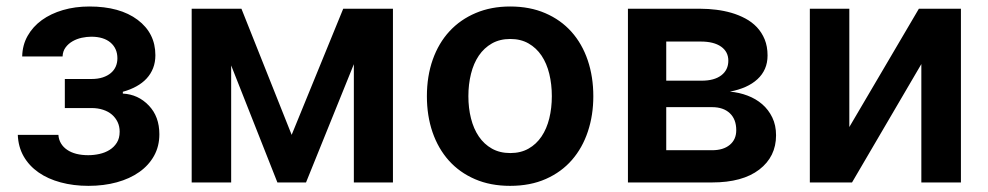

<svg xmlns="http://www.w3.org/2000/svg" viewBox="-20 -573 3104 603"><path d="M35.9 -149.5H163.4Q164.4 -134.6 171.5 -122.7Q178.6 -110.8 190.9 -102.5Q203.1 -94.1 220 -89.8Q236.9 -85.6 257.1 -85.6Q274.9 -85.6 292.4 -89.5Q310 -93.4 324 -102.1Q338.1 -110.8 346.9 -124.8Q355.8 -138.8 355.8 -159.4Q355.8 -176.1 349.4 -189.6Q343 -203.1 331.5 -213.1Q320 -223 303.6 -228.3Q287.3 -233.7 267 -233.7H183.6V-324.9H267Q287.3 -324.9 302.6 -329.9Q317.8 -334.9 328.1 -343.6Q338.4 -352.3 343.6 -364.2Q348.7 -376.1 348.7 -389.9Q348.7 -420.8 327.1 -439.3Q305.4 -457.7 266.7 -457.7Q252.5 -457.7 236.9 -454.4Q221.2 -451 208.1 -443.5Q195 -436.1 186.1 -424.2Q177.2 -412.3 176.5 -395.6H49.7Q50.4 -431.5 66.8 -460.4Q83.1 -489.3 111.3 -509.8Q139.6 -530.2 177.7 -541.4Q215.9 -552.6 260.7 -552.6Q356.5 -552.6 412.3 -510.7Q468 -468.8 468 -399.5Q468 -377.5 460.9 -359.2Q453.8 -340.9 440.5 -326.5Q427.2 -312.1 408.2 -301.7Q389.2 -291.2 365.8 -284.8V-279.1Q414.1 -276.6 447.4 -241.5Q480.5 -207 480.5 -151.3Q480.5 -113.6 463.8 -83.6Q447.1 -53.6 417.4 -32.7Q387.8 -11.7 346.9 -0.5Q306.1 10.7 257.8 10.7Q210.6 10.7 170.5 -0.2Q130.3 -11 100.9 -31.6Q71.4 -52.2 54.3 -82Q37.3 -111.9 35.9 -149.5Z M582 0V-545.5H738.3L896 -149.5L1057.9 -545.5H1214.1V0H1091.3V-371.4L941.1 0H851.2L706 -367.5V0Z M1582 -552.6Q1644.2 -552.6 1692.6 -531.6Q1741.1 -510.7 1774.7 -473.2Q1808.2 -435.7 1825.8 -383.9Q1843.4 -332 1843.4 -270.6Q1843.4 -211.3 1826.3 -160Q1809.3 -108.7 1776.3 -70.7Q1743.3 -32.7 1694.4 -11Q1645.6 10.7 1582 10.7Q1520.2 10.7 1471.8 -10.3Q1423.3 -31.2 1389.7 -68.7Q1356.2 -106.2 1338.4 -157.8Q1320.7 -209.5 1320.7 -270.6Q1320.7 -333.8 1339.1 -385.8Q1357.6 -437.9 1391.7 -474.8Q1425.8 -511.7 1474.1 -532.1Q1522.4 -552.6 1582 -552.6ZM1451 -271Q1451 -233.7 1459.2 -201.2Q1467.3 -168.7 1483.8 -144.4Q1500.4 -120 1525 -106.2Q1549.7 -92.3 1582.7 -92.3Q1615.4 -92.3 1639.9 -106.2Q1664.4 -120 1680.8 -144.4Q1697.1 -168.7 1705.1 -201.2Q1713.1 -233.7 1713.1 -271Q1713.1 -308.2 1705.1 -341.1Q1697.1 -373.9 1680.8 -398.3Q1664.4 -422.6 1639.9 -436.6Q1615.4 -450.6 1582.7 -450.6Q1549.7 -450.6 1525 -436.6Q1500.4 -422.6 1483.8 -398.3Q1467.3 -373.9 1459.2 -341.1Q1451 -308.2 1451 -271Z M2181.1 -545.5Q2204.5 -545.5 2229.2 -542.4Q2253.9 -539.4 2277.2 -532.7Q2300.4 -525.9 2321 -514.9Q2341.6 -503.9 2357.1 -487.6Q2372.5 -471.2 2381.6 -449.2Q2390.6 -427.2 2390.6 -398.8Q2390.6 -375.7 2382.5 -357.1Q2374.3 -338.4 2358.8 -324.2Q2343.4 -310 2321.6 -300.2Q2299.7 -290.5 2272.4 -285.2Q2301.5 -282.7 2327.8 -272.7Q2354 -262.8 2373.9 -245.6Q2393.8 -228.3 2405.5 -204Q2417.3 -179.7 2417.3 -148.1Q2417.3 -81 2364.7 -40.5Q2312.1 0 2216.3 0H1952.1V-545.5ZM2216.3 -101.2Q2251.8 -101.2 2272 -118.1Q2292.3 -134.9 2292.3 -164.1Q2292.3 -198.5 2272 -217.5Q2251.8 -236.5 2216.3 -236.5H2072.4V-101.2ZM2183.6 -319.6Q2223.4 -319.6 2245.4 -336.5Q2267.4 -353.3 2267.4 -382.5Q2267.4 -410.5 2244.7 -426.5Q2221.9 -442.5 2181.1 -442.5H2072.4V-319.6Z M2647.4 -545.5V-174L2865.8 -545.5H2997.9V0H2873.6V-371.8L2655.9 0H2523.4V-545.5Z"/></svg>

Font: Inter P Semi Bold
Style: Regular
Weight: 600
Designer: Rasmus Andersson
Foundry: rsms
Version: Version 3.018;git-588b23468